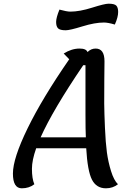

<svg xmlns="http://www.w3.org/2000/svg" viewBox="-20 -997 714 1040"><path d="M336 -833Q305 -833 294.5 -843.5Q284 -854 284 -878Q284 -901 302 -945Q342 -934 361 -934Q411 -934 479 -955.5Q547 -977 568 -977Q600 -977 610 -966.5Q620 -956 620 -932Q620 -904 602 -864Q565 -875 543 -875Q494 -875 426 -854Q358 -833 336 -833ZM98 23Q50 23 50 -57Q50 -139 129.5 -302Q209 -465 355 -676L325 -707Q368 -734 411 -734Q447 -734 454 -715Q473 -734 498 -734Q546 -734 546 -665Q546 -648 545 -566.5Q544 -485 544.5 -435.5Q545 -386 548.5 -305Q552 -224 559 -172Q566 -120 581.5 -70Q597 -20 619 1Q591 23 554 23Q502 23 478 -24Q454 -71 447 -194H176Q153 -129 153 -83Q153 -29 166 1Q138 23 98 23ZM431 -644Q266 -401 200 -253H445Q443 -290 443 -378V-644Z"/></svg>

Font: Lemonada Light
Style: Regular
Weight: 300
Designer: Mohamed Gaber (Arabic), Eduardo Tunni (Latin)
Foundry: Kief Type Foundry
Version: Version 4.004